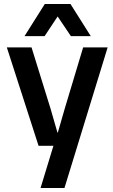

<svg xmlns="http://www.w3.org/2000/svg" viewBox="-20 -736 564 956"><path d="M246 -10H172L14 -500H137L232 -194L266 -76H268L302 -194L394 -500H516L301 200H182ZM203 -716H331L432 -556H333L267 -654L202 -556H102Z"/></svg>

Font: CyStack Display SemiBold
Style: Regular
Weight: 600
Designer: Weizhong Zhang
Foundry: 本地遙控
Version: Version 1.000;Glyphs 3.1.2 (3151)